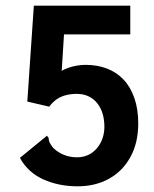

<svg xmlns="http://www.w3.org/2000/svg" viewBox="-20 -643 540 675"><path d="M253 12Q186 12 132 -12.5Q78 -37 50 -88L138 -160L145 -166L151 -158Q151 -150 154 -143Q157 -136 167 -123Q184 -107 205 -98.5Q226 -90 251 -90Q272 -90 289.5 -98Q307 -106 320 -121Q333 -136 340 -155.5Q347 -175 347 -197Q347 -223 340.5 -244Q334 -265 321.5 -280.5Q309 -296 291 -304.5Q273 -313 249 -313Q230 -313 212 -308.5Q194 -304 179.5 -294Q165 -284 153 -268L76 -286L99 -623H438V-522H205L197 -394Q207 -400 221.5 -405Q236 -410 251.5 -412.5Q267 -415 280 -415Q322 -415 356 -402Q390 -389 414.5 -363Q439 -337 452.5 -298Q466 -259 466 -209Q466 -141 438.5 -91Q411 -41 363 -14.5Q315 12 253 12Z"/></svg>

Font: Inconsolata ExtraBold
Style: Regular
Weight: 800
Designer: Raph Levien, Cyreal, Brenton Simpson
Foundry: Raph Levien, Cyreal, Google
Version: Version 3.001